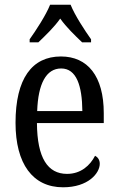

<svg xmlns="http://www.w3.org/2000/svg" viewBox="-20 -786 502 816"><path d="M106 -619V-606H143C174 -636 210 -670 236 -707C262 -670 298 -636 329 -606H367V-619C340 -657 298 -721 280 -766H193C175 -721 133 -657 106 -619ZM248 10C355 10 404 -50 404 -90C404 -108 394 -119 384 -124C363 -83 324 -47 265 -47C183 -47 138 -114 137 -263H421V-305C421 -463 352 -546 239 -546C116 -546 46 -452 46 -264C46 -90 119 10 248 10ZM330 -314H138C142 -430 176 -495 240 -495C305 -495 329 -422 330 -314Z"/></svg>

Font: Noto Serif Khmer Condensed
Style: Regular
Weight: 400
Width: 3
Designer: Danh Hong and the Monotype Design Team
Foundry: Monotype Imaging Inc.
Version: Version 2.004